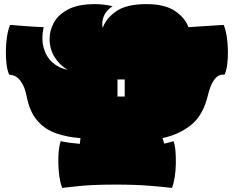

<svg xmlns="http://www.w3.org/2000/svg" viewBox="-20 -896 1136 933"><path d="M282 17Q271 -12 266.5 -55Q262 -98 264 -140.5Q266 -183 275 -210Q298 -205 321 -202Q344 -199 368 -197L371 -225Q309 -229 254.5 -247.5Q200 -266 162 -309Q124 -352 109 -430Q101 -474 79.5 -503Q58 -532 25 -533Q16 -551 12 -582Q8 -613 8.5 -648.5Q9 -684 14 -717.5Q19 -751 29 -775Q55 -773 98.5 -769.5Q142 -766 192 -764Q180 -706 192.5 -662.5Q205 -619 235.5 -592Q266 -565 308 -557Q269 -580 245 -619Q221 -658 221 -707Q221 -747 241.5 -785.5Q262 -824 310.5 -850Q359 -876 441 -876Q466 -876 487.5 -873Q509 -870 527 -866Q494 -844 483.5 -815Q473 -786 479 -760Q495 -807 545 -841.5Q595 -876 691 -876Q780 -876 829 -843.5Q878 -811 896 -764Q936 -766 980.5 -769.5Q1025 -773 1067 -775Q1077 -751 1082 -717.5Q1087 -684 1087.5 -648.5Q1088 -613 1084 -582Q1080 -551 1071 -533Q1046 -536 1029.5 -518.5Q1013 -501 1004 -477Q995 -453 991 -436Q968 -337 909.5 -289.5Q851 -242 770 -225L778 -198Q802 -203 823 -210Q830 -193 832.5 -164Q835 -135 834.5 -101Q834 -67 829 -35.5Q824 -4 816 17Q772 12 704.5 6.5Q637 1 540 1Q473 1 426.5 3.5Q380 6 346 10Q312 14 282 17ZM551 -427H586V-510H551Z"/></svg>

Font: Oi
Style: Regular
Weight: 400
Designer: Kostas Bartsokas, Mohamad Dakak
Foundry: Foundry5
Version: Version 4.000